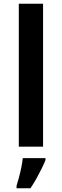

<svg xmlns="http://www.w3.org/2000/svg" viewBox="-20 -780 329 1021"><path d="M209 0H80V-760H209ZM222 71Q214 91 201.5 116.5Q189 142 174 169Q159 196 142 221H68V208Q74 189 81 163Q88 137 93.5 109.5Q99 82 101 61H222Z"/></svg>

Font: Noto Sans Kawi SemiBold
Style: Regular
Weight: 600
Designer: Fadhl Haqq
Version: Version 1.000